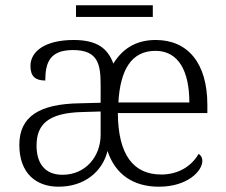

<svg xmlns="http://www.w3.org/2000/svg" viewBox="-20 -695 855 725"><path d="M267 -631H557V-675H267ZM201 10C299 10 367 -47 386 -125C415 -37 483 10 580 10C689 10 744 -50 744 -87C744 -101 737 -110 730 -114C705 -70 656 -36 589 -36C484 -36 426 -110 425 -268H763V-299C763 -457 689 -544 568 -544C490 -544 441 -508 408 -455C388 -508 352 -544 258 -544C152 -544 95 -502 95 -446C95 -406 114 -391 151 -391C151 -460 169 -506 256 -506C352 -506 360 -450 360 -372V-307L283 -305C127 -303 53 -254 53 -148C53 -40 117 10 201 10ZM695 -308H427C434 -431 476 -503 567 -503C655 -503 695 -425 695 -308ZM216 -35C148 -35 118 -80 118 -145C118 -224 160 -269 292 -272L360 -274V-186C360 -105 304 -35 216 -35Z"/></svg>

Font: Noto Serif Light
Style: Regular
Weight: 300
Designer: Monotype Design Team
Foundry: Monotype Imaging Inc.
Version: Version 2.013